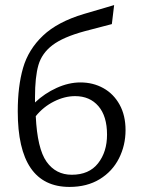

<svg xmlns="http://www.w3.org/2000/svg" viewBox="-20 -731 557 757"><path d="M50 -292Q50 -391 71 -463.5Q92 -536 149.5 -590.5Q207 -645 311 -676L430 -711L421 -636L314 -608Q229 -585 187 -553Q145 -521 131.5 -474.5Q118 -428 118 -347V-327Q156 -363 203.5 -384.5Q251 -406 297 -406Q347 -406 387.5 -383.5Q428 -361 451.5 -318.5Q475 -276 475 -218Q475 -158 449 -106.5Q423 -55 373 -24.5Q323 6 254 6Q50 6 50 -292ZM263 -42Q331 -42 366.5 -87Q402 -132 402 -200Q402 -273 368 -312.5Q334 -352 276 -352Q235 -352 193 -331Q151 -310 121 -273Q127 -145 163.5 -93.5Q200 -42 263 -42Z"/></svg>

Font: LXGW Bright TC
Style: Regular
Weight: 400
Designer: Christian Thalmann (Catharsis Fonts)
Foundry: LXGW / Christian Thalmann (Catharsis Fonts) / Fontworks Inc.
Version: Version 5.501